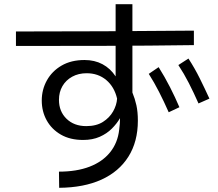

<svg xmlns="http://www.w3.org/2000/svg" viewBox="-20 -837 1040 915"><path d="M262 58 261 -19Q345 -19 406.5 -42.5Q468 -66 504.5 -111Q541 -156 548 -219Q550 -233 551 -247Q552 -261 552 -274Q537 -248 513 -224Q489 -200 455 -185Q421 -170 376 -170Q314 -170 270 -195.5Q226 -221 202.5 -263.5Q179 -306 179 -358Q179 -410 203.5 -454Q228 -498 273.5 -524.5Q319 -551 383 -551Q431 -551 468.5 -531Q506 -511 531 -473V-817H611V-396Q623 -367 630 -335.5Q637 -304 637 -262Q637 -162 592 -90.5Q547 -19 463.5 19Q380 57 262 58ZM391 -236Q439 -236 470.5 -256Q502 -276 519 -306Q536 -336 538 -367Q525 -423 486.5 -455.5Q448 -488 393 -488Q354 -488 324 -471.5Q294 -455 277.5 -426.5Q261 -398 261 -361Q261 -306 297 -271Q333 -236 391 -236ZM56 -618V-687Q262 -687 475.5 -688Q689 -689 904 -691V-622Q689 -619 475.5 -618.5Q262 -618 56 -618ZM926 -344Q903 -396 880 -441Q857 -486 830 -527L878 -558Q908 -512 932 -463.5Q956 -415 978 -367ZM784 -302Q761 -354 738 -399Q715 -444 689 -485L736 -517Q765 -471 790 -422Q815 -373 835 -326Z"/></svg>

Font: Murecho Thin
Style: Regular
Weight: 400
Version: Version 1.010